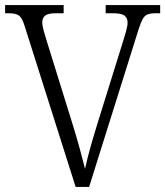

<svg xmlns="http://www.w3.org/2000/svg" viewBox="-20 -734 649 754"><path d="M77 -631Q67 -664 54.5 -673Q42 -682 13 -682H0V-714H230V-682H201Q169 -682 157.5 -673Q146 -664 146 -646Q146 -633 152 -612Q158 -591 162 -578L263 -253Q280 -198 292 -154.5Q304 -111 314 -71Q323 -112 334.5 -153.5Q346 -195 364 -253L464 -574Q468 -587 474.5 -609.5Q481 -632 481 -645Q481 -664 468.5 -673Q456 -682 423 -682H395V-714H609V-682H592Q572 -682 560 -677.5Q548 -673 540.5 -659.5Q533 -646 524 -618L330 0H277Z"/></svg>

Font: Noto Serif Lao SemiCondensed Light
Style: Regular
Weight: 300
Width: 4
Designer: Monotype Design Team
Foundry: Monotype Imaging Inc.
Version: Version 2.003; ttfautohint (v1.8.4.7-5d5b)